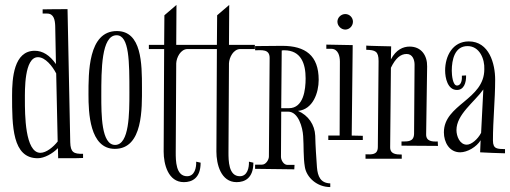

<svg xmlns="http://www.w3.org/2000/svg" viewBox="-20 -690 2069 779"><path d="M207 -430C182 -466 153 -484 121 -484C36 -484 29 -373 29 -302C29 -178 30 -48 133 -48C160 -48 194 -67 215 -89L216 -48C283 -48 300 -48 317 -49V-66C279 -65 266 -72 265 -113L254 -653C188 -653 170 -652 153 -652V-635H171C199 -635 203 -608 204 -585ZM134 -458C164 -458 193 -421 208 -392L214 -116C197 -94 168 -70 144 -70C81 -70 81 -228 81 -285C81 -323 78 -458 134 -458Z M556 -334C556 -432 555 -564 454 -564C337 -564 339 -393 339 -306C339 -235 343 -86 446 -86C561 -86 556 -253 556 -334ZM453 -547C505 -547 505 -439 505 -315C505 -231 505 -102 447 -102C391 -102 391 -225 391 -302C391 -407 391 -547 453 -547Z M696 -670 647 -628 646 -508H584V-491H646L644 -75C644 -24 662 49 726 49C759 49 794 33 794 -30L776 -34C777 -10 770 25 739 25C693 25 693 -39 693 -72L695 -433C696 -457 713 -491 741 -491H800V-508H695Z M910 -670 861 -628 860 -508H798V-491H860L858 -75C858 -24 876 49 940 49C973 49 1008 33 1008 -30L990 -34C991 -10 984 25 953 25C907 25 907 -39 907 -72L909 -433C910 -457 927 -491 955 -491H1014V-508H909Z M1146 -21C1131 -21 1120 -40 1120 -54L1121 -237H1149C1191 -237 1208 -172 1210 -138C1213 -96 1210 -53 1217 -12C1224 30 1266 69 1320 69V54C1281 53 1269 26 1266 -11C1263 -53 1260 -96 1259 -139C1257 -184 1231 -222 1189 -240C1250 -246 1273 -314 1273 -366C1273 -465 1219 -504 1125 -504C1088 -504 1052 -503 1015 -503V-486C1041 -486 1074 -492 1074 -455L1071 -55C1071 -42 1059 -22 1043 -22H1015V-5L1174 -3L1175 -21ZM1121 -251 1123 -485C1126 -486 1129 -486 1133 -486C1202 -486 1220 -431 1220 -372C1220 -327 1212 -251 1152 -251Z M1412 -602C1412 -619 1398 -633 1381 -633C1364 -633 1349 -619 1349 -602C1349 -585 1364 -570 1381 -570C1398 -570 1412 -585 1412 -602ZM1407 -140 1411 -507 1304 -509V-492H1325C1352 -491 1359 -463 1359 -440L1358 -140H1312V-122H1452V-139Z M1566 -415C1585 -454 1605 -471 1630 -471C1654 -471 1662 -447 1662 -428L1660 -147C1659 -114 1634 -116 1609 -116V-99L1757 -98L1756 -116C1734 -115 1708 -116 1709 -146L1713 -420C1714 -464 1690 -501 1642 -501C1616 -501 1587 -489 1566 -449L1567 -502C1567 -502 1466 -504 1466 -505V-488C1503 -487 1516 -482 1516 -442L1513 -94C1513 -61 1488 -63 1463 -64V-46H1610V-63C1588 -63 1562 -64 1563 -94Z M1928 -72C1961 -70 1995 -69 2029 -68V-85C1999 -86 1980 -84 1980 -120C1980 -203 1989 -285 1989 -367C1989 -431 1965 -522 1882 -522C1816 -522 1786 -462 1786 -404C1786 -374 1796 -325 1834 -325C1862 -325 1872 -354 1871 -384L1854 -383C1855 -369 1853 -343 1834 -343C1817 -343 1813 -385 1813 -403C1813 -448 1825 -503 1877 -503C1926 -503 1947 -450 1945 -409C1945 -285 1781 -267 1781 -153C1781 -113 1803 -72 1847 -72C1876 -72 1914 -94 1930 -121ZM1874 -103C1845 -103 1832 -138 1832 -162C1832 -226 1904 -275 1941 -327L1932 -151C1918 -124 1892 -103 1874 -103Z"/></svg>

Font: Bigelow Rules
Style: Regular
Weight: 400
Designer: Astigmatic (AOETI)
Foundry: Astigmatic (AOETI)
Version: Version 1.000